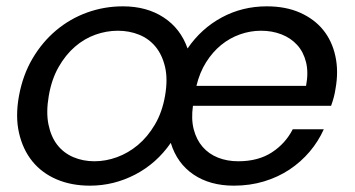

<svg xmlns="http://www.w3.org/2000/svg" viewBox="-20 -577 1120 606"><path d="M501 -275Q510 -327 501 -365.5Q492 -404 471 -429.5Q450 -455 419 -467.5Q388 -480 352 -480Q316 -480 281 -467.5Q246 -455 216.5 -429.5Q187 -404 165 -365.5Q143 -327 134 -275Q125 -223 133 -184Q141 -145 161 -119.5Q181 -94 211.5 -81Q242 -68 278 -68Q314 -68 349.5 -81Q385 -94 415.5 -119.5Q446 -145 469 -184Q492 -223 501 -275ZM804 -480Q770 -480 737.5 -468.5Q705 -457 678 -435Q651 -413 630.5 -380.5Q610 -348 600 -306H946Q954 -348 946 -380.5Q938 -413 918 -435Q898 -457 868.5 -468.5Q839 -480 804 -480ZM40 -275Q52 -340 82.5 -392Q113 -444 157 -481Q201 -518 255 -537.5Q309 -557 368 -557Q443 -557 496.5 -522Q550 -487 572 -424Q615 -487 680 -522Q745 -557 822 -557Q882 -557 927 -537Q972 -517 1000 -482.5Q1028 -448 1038.5 -400Q1049 -352 1039 -297Q1037 -283 1033.5 -270Q1030 -257 1025 -243H589Q583 -201 591.5 -168.5Q600 -136 619.5 -113.5Q639 -91 668 -79.5Q697 -68 732 -68Q795 -68 838 -96Q881 -124 904 -169H1002Q985 -131 957.5 -98.5Q930 -66 894 -42Q858 -18 813.5 -4.5Q769 9 718 9Q643 9 591 -26Q539 -61 519 -126Q474 -61 406.5 -26Q339 9 264 9Q205 9 158.5 -11Q112 -31 82 -68Q52 -105 40 -157.5Q28 -210 40 -275Z"/></svg>

Font: SVN-Poppins
Style: Italic
Weight: 400
Italic angle: -10°
Designer: Ninad Kale (Devanagari), Jonny Pinhorn (Latin)
Foundry: Indian Type Foundry
Version: Version 3.002 2017; ttfautohint (v1.8.3)